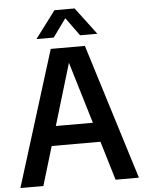

<svg xmlns="http://www.w3.org/2000/svg" viewBox="-62 -997 783 1045"><g transform="rotate(-5 330.0 -474.0)"><path d="M6.5 0 237 -740H423.5L654 0H526.5L462.5 -213H196L132 0ZM228 -319.5H430.5L329 -656ZM164 -800 275.5 -948H385.5L497 -800H402.5L330.5 -899.5L258.5 -800Z"/></g></svg>

Font: Encode Sans SemiCondensed SemiCondensed SemiBold
Style: Regular
Weight: 600
Width: 4
Designer: Multiple Designers
Foundry: Impallari Type
Version: Version 3.000; ttfautohint (v1.8.3) -l 8 -r 50 -G 200 -x 14 